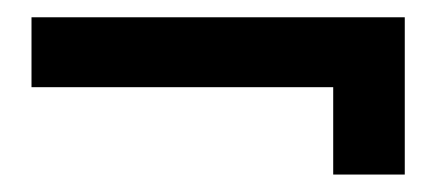

<svg xmlns="http://www.w3.org/2000/svg" viewBox="-20 -345 511 220"><path d="M443.8 -325.2V-145H361.8V-245.1H16.1V-325.2Z"/></svg>

Font: Grenze SemiBold
Style: Regular
Weight: 600
Designer: Renata Polastri
Foundry: Omnibus-Type
Version: Version 1.002;PS 001.002;hotconv 1.0.88;makeotf.lib2.5.64775